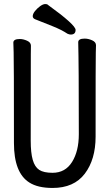

<svg xmlns="http://www.w3.org/2000/svg" viewBox="-20 -906 540 950"><path d="M240 24Q167 24 125 -3Q49 -51 49 -198Q49 -618 47.5 -648Q46 -678 46 -695Q46 -713 78 -713Q95 -713 114 -704.5Q133 -696 133 -680Q133 -668 132.5 -639Q132 -610 132 -210Q132 -150 142 -115Q152 -80 174 -65.5Q196 -51 240 -51Q303 -51 336.5 -104.5Q370 -158 370 -242Q370 -595 367 -697Q367 -715 399 -715Q417 -715 436 -706.5Q455 -698 455 -682Q455 -670 454 -645Q453 -620 453 -230Q453 -117 399.5 -46.5Q346 24 240 24ZM330 -735Q323 -735 314 -739Q284 -759 241 -776Q198 -793 153 -811Q142 -816 142 -826Q142 -837 152.5 -850.5Q163 -864 178 -875Q193 -886 204 -886Q214 -886 217 -882Q354 -783 354 -758Q354 -735 330 -735Z"/></svg>

Font: LXGW WenKai Mono Medium
Style: Regular
Weight: 500
Monospace: yes
Designer: LXGW / Fontworks Inc.
Foundry: LXGW / Fontworks Inc.
Version: Version 1.520; June 14, 2025